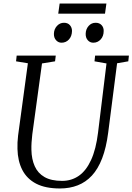

<svg xmlns="http://www.w3.org/2000/svg" viewBox="-20 -1058 750 1088"><path d="M643.5 -699.5 593 -306Q582 -221 558.8 -160.8Q535.5 -100.5 500.8 -63Q466 -25.5 420.5 -7.8Q375 10 319.5 10Q237.5 10 185 -17.2Q132.5 -44.5 106.5 -95Q80.5 -145.5 79 -214Q78.5 -232 79.2 -251Q80 -270 82.5 -290L138 -699.5L71 -710.5L74.5 -743H296L292 -710.5L218 -698.5L163 -296.5Q160 -272 158.8 -250.5Q157.5 -229 158 -209Q159 -156 176.8 -116.2Q194.5 -76.5 232.2 -54.8Q270 -33 332 -33Q385.5 -33 427 -62Q468.5 -91 496.2 -151.5Q524 -212 535.5 -306L583.5 -698.5L515.5 -710.5L519 -743H710.5L707 -710.5ZM328.5 -816Q310.5 -816 297.8 -830Q285 -844 285.5 -866.5Q286 -892.5 302.5 -910.8Q319 -929 342.5 -929Q364 -929 376 -915.5Q388 -902 388 -882.5Q387.5 -853 370.8 -834.5Q354 -816 328.5 -816ZM508.5 -816Q490 -816 477.5 -830Q465 -844 465.5 -866.5Q466 -892.5 482 -910.8Q498 -929 522 -929Q543.5 -929 555.8 -915.5Q568 -902 567.5 -882.5Q567.5 -853 550.5 -834.5Q533.5 -816 508.5 -816ZM318 -1038H583L575 -980.5H310Z"/></svg>

Font: Merriweather 60pt Light
Style: Italic
Weight: 300
Italic angle: -7.8°
Version: Version 2.101